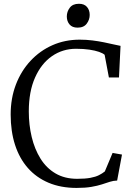

<svg xmlns="http://www.w3.org/2000/svg" viewBox="-20 -958 688 990"><path d="M375 11Q293.5 11 230.2 -15.8Q167 -42.5 123.5 -92Q80 -141.5 57.5 -211.2Q35 -281 35 -367.5Q35 -451.5 62 -522Q89 -592.5 137.5 -644.5Q186 -696.5 250.5 -725Q315 -753.5 391 -753.5Q425 -753.5 456.8 -749.5Q488.5 -745.5 516.2 -739.8Q544 -734 566 -729Q588 -724 601.5 -721.5L593.5 -558.5H541.5L519.5 -675.5Q510.5 -683.5 490.8 -690.5Q471 -697.5 441 -702Q411 -706.5 372 -706.5Q303 -706.5 248 -668.5Q193 -630.5 160.8 -558.2Q128.5 -486 128.5 -383.5Q128.5 -314 143.5 -251.5Q158.5 -189 188.8 -140.2Q219 -91.5 266.2 -63.8Q313.5 -36 378 -36Q419 -36 446 -41Q473 -46 490.2 -54.8Q507.5 -63.5 520.5 -74L560.5 -169.5L609 -161L584 -27Q564.5 -26.5 546 -20.5Q527.5 -14.5 505.2 -7.2Q483 0 451.5 5.5Q420 11 375 11ZM379.5 -815.5Q352.5 -815.5 338.5 -832Q324.5 -848.5 324.5 -873Q324.5 -898 339.8 -918.2Q355 -938.5 386.5 -938.5H387.5Q414.5 -938.5 428.5 -922.2Q442.5 -906 442.5 -881Q442.5 -856.5 427.2 -836Q412 -815.5 380.5 -815.5Z"/></svg>

Font: Merriweather 24pt Light
Style: Regular
Weight: 300
Designer: Eben Sorkin
Foundry: Eben Sorkin
Version: Version 2.100